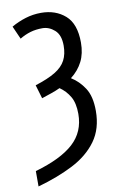

<svg xmlns="http://www.w3.org/2000/svg" viewBox="-89 -597 551 886"><g transform="rotate(-10 187.0 -153.5)"><path d="M18 168Q140 133 198.5 79.5Q257 26 257 -58Q257 -109 239 -139.5Q221 -170 192 -190Q173 -181 151 -173.5Q129 -166 105 -158L86 -222Q146 -241 180.5 -262Q215 -283 230 -311.5Q245 -340 245 -380Q245 -430 219 -453Q193 -476 162 -476Q131 -476 105.5 -468.5Q80 -461 55 -446L28 -507Q59 -525 94.5 -536Q130 -547 168 -547Q236 -547 281 -507.5Q326 -468 326 -380Q326 -329 307 -291.5Q288 -254 252 -226Q288 -204 313.5 -165Q339 -126 339 -58Q339 26 297.5 83Q256 140 183.5 177Q111 214 18 240Z"/></g></svg>

Font: Noto Sans ExtraCondensed
Style: Regular
Weight: 400
Width: 2
Designer: Monotype Design Team
Foundry: Monotype Imaging Inc.
Version: Version 2.013; ttfautohint (v1.8.4.7-5d5b)